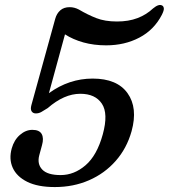

<svg xmlns="http://www.w3.org/2000/svg" viewBox="-20 -743 683 777"><path d="M27.5 -142.5Q37 -176.5 60.5 -197Q84 -217.5 111 -217.5Q139.5 -217.5 148.8 -200.5Q158 -183.5 150 -155.5L139 -115Q129.5 -79.5 150.8 -57Q172 -34.5 225.5 -34.5Q280 -34.5 326.2 -74.2Q372.5 -114 396 -199.5Q419 -283.5 392.2 -323.5Q365.5 -363.5 305 -363.5Q239.5 -363.5 173 -305.5Q157.5 -295.5 147.2 -289.8Q137 -284 125 -284Q113.5 -284 108 -292.5Q102.5 -301 107 -317.5L203.5 -667Q209.5 -688.5 224 -701.2Q238.5 -714 262 -714Q281 -714 299 -704.5Q334.5 -683.5 369.5 -669.8Q404.5 -656 453.5 -656Q500.5 -656 536.5 -669.8Q572.5 -683.5 599.5 -709Q623 -728.5 636.5 -720.5Q642 -717.5 643 -709.2Q644 -701 635 -683Q603.5 -622 544 -590.8Q484.5 -559.5 409.5 -559.5Q360 -559.5 317.8 -571.2Q275.5 -583 243 -604L178 -366Q259.5 -425 355 -425Q454 -425 496.2 -365.8Q538.5 -306.5 512.5 -212Q493 -142.5 448.2 -91.8Q403.5 -41 340.2 -13.5Q277 14 202 14Q133 14 90.2 -7.2Q47.5 -28.5 31.5 -64Q15.5 -99.5 27.5 -142.5Z"/></svg>

Font: Fraunces 9pt SuperSoft
Style: Italic
Weight: 400
Italic angle: -16°
Version: Version 1.000;[b76b70a41]